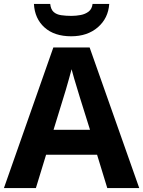

<svg xmlns="http://www.w3.org/2000/svg" viewBox="-20 -959 730 979"><path d="M527 0 475 -170H215L163 0H0L252 -717H437L690 0ZM387 -463Q382 -480 374 -506Q366 -532 358 -559Q350 -586 345 -606Q340 -586 331.5 -556.5Q323 -527 315.5 -500.5Q308 -474 304 -463L253 -297H439ZM537 -939Q532 -866 479 -820Q426 -774 343 -774Q257 -774 207 -819Q157 -864 153 -939H236Q239 -911 253.5 -898Q268 -885 292 -881.5Q316 -878 344 -878Q368 -878 391.5 -882.5Q415 -887 432 -900Q449 -913 452 -939Z"/></svg>

Font: Noto Sans Gurmukhi
Style: Bold
Weight: 700
Designer: Jelle Bosma - Monotype Design Team
Foundry: Monotype Imaging Inc.
Version: Version 2.004; ttfautohint (v1.8.4.7-5d5b)